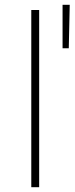

<svg xmlns="http://www.w3.org/2000/svg" viewBox="-20 -784 312 804"><path d="M111 0V-742H144V0ZM242 -582V-764H272L268 -582Z"/></svg>

Font: Montserrat ExtraLight
Style: Regular
Weight: 200
Designer: Julieta Ulanovsky
Foundry: Julieta Ulanovsky
Version: Version 9.000; ttfautohint (v1.8.4.7-5d5b)